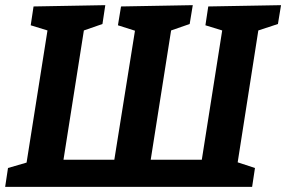

<svg xmlns="http://www.w3.org/2000/svg" viewBox="-22 -724 1109 744"><path d="M1067 -704 1055 -631 979 -606 899 -95 966 -73 955 0H-2L9 -73L81 -94L162 -606L97 -626L108 -699L386 -704L375 -631L303 -606L224 -105H421L501 -605L435 -626L447 -699L725 -704L713 -631L641 -606L562 -105H760L839 -606L774 -626L785 -699Z"/></svg>

Font: Bitter Pro
Style: Bold Italic
Weight: 700
Italic angle: -9°
Designer: Sol Matas, and Bitter project Authors
Foundry: Sol Matas
Version: Version 1.010